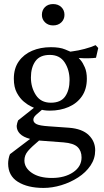

<svg xmlns="http://www.w3.org/2000/svg" viewBox="-20 -664 511 944"><path d="M69 -72 147 -134Q147 -134 132 -141Q117 -148 97.5 -164Q78 -180 63 -207.5Q48 -235 48 -277Q48 -328 72.5 -362.5Q97 -397 138 -414.5Q179 -432 230 -432Q274 -432 300 -421Q326 -410 326 -410L339 -412Q364 -415 396 -423.5Q428 -432 450 -442L463 -428L452 -380Q439 -378 415 -377.5Q391 -377 367 -379Q367 -379 377 -367.5Q387 -356 397 -333Q407 -310 407 -277Q407 -226 383 -191Q359 -156 317.5 -138Q276 -120 225 -120Q208 -120 197 -122Q186 -124 186 -124Q170 -111 157 -99Q144 -87 144 -75Q144 -62 159 -54Q174 -46 220 -43L319 -36Q384 -31 416 0Q448 31 448 75Q448 116 425 150Q402 184 364 208.5Q326 233 281.5 246.5Q237 260 194 260Q116 260 68 230Q20 200 20 140Q20 129 22.5 116Q25 103 29 94L128 19Q94 10 78 -6.5Q62 -23 62 -45Q62 -49 64.5 -58.5Q67 -68 69 -72ZM292 36 172 27Q135 58 117.5 78.5Q100 99 100 125Q100 161 136.5 186Q173 211 235 211Q298 211 339.5 183Q381 155 381 110Q381 78 361.5 59Q342 40 292 36ZM132 -283Q132 -234 156.5 -196.5Q181 -159 230 -159Q279 -159 300.5 -190Q322 -221 322 -270Q322 -320 298 -357Q274 -394 225 -394Q176 -394 154 -363Q132 -332 132 -283ZM186 -591Q186 -614 201 -629Q216 -644 241 -644Q266 -644 281.5 -629Q297 -614 297 -591Q297 -569 281.5 -554Q266 -539 241 -539Q217 -539 201.5 -554Q186 -569 186 -591Z"/></svg>

Font: Buenard
Style: Regular
Weight: 400
Version: Version 2.000